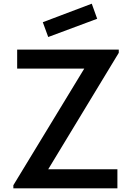

<svg xmlns="http://www.w3.org/2000/svg" viewBox="-20 -1018 714 1038"><path d="M240.7 -817.9 505.4 -916.5 476.1 -998 211.4 -897.9ZM240.7 -103H614.7V0H52.2V-16.6L435.5 -647H72.8V-750H622.1V-732.4Z"/></svg>

Font: Manrope3 Semibold
Style: Regular
Weight: 600
Width: 4
Designer: Mikhail Sharanda
Foundry: Mikhail Sharanda
Version: Version 3.000;PS 003.000;hotconv 1.0.88;makeotf.lib2.5.64775